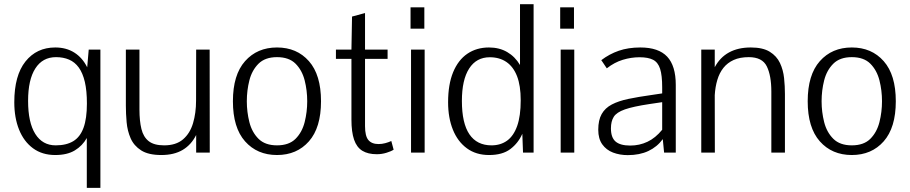

<svg xmlns="http://www.w3.org/2000/svg" viewBox="-20 -740 4414 931"><path d="M400.9 170.9V-70.8Q379.9 -33.2 342.8 -10.7Q305.7 11.7 248 11.7Q184.6 11.7 140.1 -21Q95.7 -53.7 72.5 -111.3Q49.3 -168.9 49.3 -244.1Q49.3 -374 103.5 -441.9Q157.7 -509.8 248 -509.8Q301.3 -509.8 340.6 -484.9Q379.9 -460 402.8 -413.6L410.2 -499.5H466.8V170.9ZM250 -35.2Q301.8 -35.2 335.2 -55.4Q368.7 -75.7 385 -120.4Q401.4 -165 401.4 -237.8Q401.4 -299.8 391.4 -342.8Q381.3 -385.7 362.1 -412.4Q342.8 -439 314.9 -450.9Q287.1 -462.9 251.5 -462.9Q186.5 -462.9 151.4 -408.2Q116.2 -353.5 116.2 -251Q116.2 -146 151.1 -90.6Q186 -35.2 250 -35.2Z M762.2 11.7Q699.7 11.7 664.6 -10.7Q629.4 -33.2 613.5 -69.3Q597.7 -105.5 594 -147.2Q590.3 -189 590.3 -227.1V-499.5H656.2V-209Q656.2 -153.3 665.8 -114.5Q675.3 -75.7 701.2 -55.4Q727.1 -35.2 775.9 -35.2Q833.5 -35.2 867.4 -64.2Q901.4 -93.3 916 -142.6Q930.7 -191.9 930.7 -252L931.2 -499.5H996.6L997.1 0H931.2V-85.4Q907.7 -38.1 866 -13.2Q824.2 11.7 762.2 11.7Z M1323.2 11.7Q1227.1 11.7 1168.2 -54.7Q1109.4 -121.1 1109.4 -249Q1109.4 -377 1168.2 -443.4Q1227.1 -509.8 1323.2 -509.8Q1419.4 -509.8 1478 -443.4Q1536.6 -377 1536.6 -249Q1536.6 -121.1 1478 -54.7Q1419.4 11.7 1323.2 11.7ZM1323.2 -35.2Q1381.3 -35.2 1413.1 -66.9Q1444.8 -98.6 1457.3 -147.9Q1469.7 -197.3 1469.7 -249Q1469.7 -301.3 1457.3 -350.3Q1444.8 -399.4 1413.1 -431.2Q1381.3 -462.9 1323.2 -462.9Q1265.6 -462.9 1233.6 -431.2Q1201.7 -399.4 1189.2 -350.3Q1176.8 -301.3 1176.8 -249Q1176.8 -197.3 1189.2 -147.9Q1201.7 -98.6 1233.6 -66.9Q1265.6 -35.2 1323.2 -35.2Z M1807.1 7.8Q1764.2 7.8 1736.8 -9Q1709.5 -25.9 1696.8 -63Q1684.1 -100.1 1684.1 -160.2V-454.6H1608.9V-499.5H1684.1L1687 -659.7L1750 -676.8V-499.5H1859.4V-454.6H1750V-128.4Q1750 -80.1 1766.4 -60.8Q1782.7 -41.5 1815.4 -41.5Q1832 -41.5 1847.7 -45.7Q1863.3 -49.8 1877.4 -56.2L1888.7 -14.2Q1877 -6.3 1854.2 0.7Q1831.5 7.8 1807.1 7.8Z M1973.1 0V-499.5H2039.1V0ZM1970.7 -601.1V-704.6H2037.6V-601.1Z M2351.6 11.7Q2288.1 11.7 2243.7 -21Q2199.2 -53.7 2176 -111.3Q2152.8 -168.9 2152.8 -244.1Q2152.8 -330.6 2177.2 -389.9Q2201.7 -449.2 2246.3 -479.5Q2291 -509.8 2351.1 -509.8Q2401.4 -509.8 2439.5 -487.5Q2477.5 -465.3 2501.5 -424.8V-719.7H2567.4V0H2516.1L2512.7 -91.3Q2493.2 -46.4 2454.8 -17.3Q2416.5 11.7 2351.6 11.7ZM2363.3 -35.2Q2407.2 -35.2 2439 -58.1Q2470.7 -81.1 2487.8 -129.4Q2504.9 -177.7 2504.9 -253.9Q2504.9 -324.7 2487.1 -370.6Q2469.2 -416.5 2435.5 -439.5Q2401.9 -462.4 2355 -462.4Q2290 -462.4 2254.9 -407.7Q2219.7 -353 2219.7 -250.5Q2219.7 -142.6 2256.1 -88.9Q2292.5 -35.2 2363.3 -35.2Z M2698.7 0V-499.5H2764.6V0ZM2696.3 -601.1V-704.6H2763.2V-601.1Z M3023.9 12.2Q2985.4 12.2 2952.6 -0.2Q2919.9 -12.7 2900.4 -40Q2880.9 -67.4 2880.9 -110.8Q2880.9 -157.7 2897.5 -187Q2914.1 -216.3 2946.8 -233.4Q2979.5 -250.5 3027.6 -260.5Q3075.7 -270.5 3138.7 -279.3L3190.9 -287.1V-316.4Q3190.9 -374.5 3180.9 -406Q3170.9 -437.5 3147 -450Q3123 -462.4 3081.1 -462.4Q3040.5 -462.4 2999.8 -450Q2959 -437.5 2922.4 -408.7Q2922.4 -408.7 2918.2 -414.8Q2914.1 -420.9 2908.9 -428.7Q2903.8 -436.5 2899.7 -442.4Q2895.5 -448.2 2895.5 -448.2Q2934.6 -478 2980.5 -493.9Q3026.4 -509.8 3085 -509.8Q3173.3 -509.8 3215.1 -465.3Q3256.8 -420.9 3256.8 -328.1V0H3200.2L3193.8 -65.4Q3166.5 -27.8 3124 -7.8Q3081.5 12.2 3023.9 12.2ZM3036.1 -34.2Q3080.6 -34.2 3119.4 -52.5Q3158.2 -70.8 3190.9 -110.8V-244.6L3128.9 -235.4Q3050.3 -223.6 3010 -209.5Q2969.7 -195.3 2956.1 -173.6Q2942.4 -151.9 2942.4 -117.7Q2942.4 -72.8 2965.1 -53.5Q2987.8 -34.2 3036.1 -34.2Z M3380.4 0V-499.5H3445.8V-414.1Q3471.2 -461.9 3515.1 -485.8Q3559.1 -509.8 3620.6 -509.8Q3679.2 -509.8 3712.6 -489Q3746.1 -468.3 3762 -434.6Q3777.8 -400.9 3782 -361.3Q3786.1 -321.8 3786.1 -284.7V0H3720.2V-295.9Q3720.2 -373.5 3698.2 -418.2Q3676.3 -462.9 3610.8 -462.9Q3567.9 -462.9 3537.6 -449.2Q3507.3 -435.5 3487.8 -410.9Q3468.3 -386.2 3458.3 -352.5Q3448.2 -318.8 3445.8 -278.8L3446.3 0Z M4110.4 11.7Q4014.2 11.7 3955.3 -54.7Q3896.5 -121.1 3896.5 -249Q3896.5 -377 3955.3 -443.4Q4014.2 -509.8 4110.4 -509.8Q4206.5 -509.8 4265.1 -443.4Q4323.7 -377 4323.7 -249Q4323.7 -121.1 4265.1 -54.7Q4206.5 11.7 4110.4 11.7ZM4110.4 -35.2Q4168.5 -35.2 4200.2 -66.9Q4231.9 -98.6 4244.4 -147.9Q4256.8 -197.3 4256.8 -249Q4256.8 -301.3 4244.4 -350.3Q4231.9 -399.4 4200.2 -431.2Q4168.5 -462.9 4110.4 -462.9Q4052.7 -462.9 4020.8 -431.2Q3988.8 -399.4 3976.3 -350.3Q3963.9 -301.3 3963.9 -249Q3963.9 -197.3 3976.3 -147.9Q3988.8 -98.6 4020.8 -66.9Q4052.7 -35.2 4110.4 -35.2Z"/></svg>

Font: Pontano Sans Light
Style: Regular
Weight: 300
Designer: Vernon Adams
Foundry: Vernon Adams
Version: Version 2.001